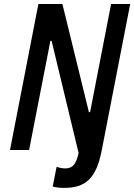

<svg xmlns="http://www.w3.org/2000/svg" viewBox="-20 -750 671 960"><path d="M489 0 631 -730H535.5L430.5 -189.5H424.5L292 -730H172L30 0H125.5L232 -545.5H238L373 15C360.5 71 343.5 92 306.5 92C292.5 92 278.5 89.5 263 84L243.5 183C261 187 277.5 189.5 300 189.5C407.5 189.5 461.5 143.5 489 0Z"/></svg>

Font: Monaspace Neon Medium
Style: Italic
Weight: 500
Italic angle: -11°
Designer: Riley Cran & the Lettermatic Team
Foundry: Lettermatic
Version: Version 1.200 (Monaspace Neon)